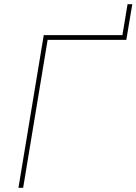

<svg xmlns="http://www.w3.org/2000/svg" viewBox="-20 -895 650 915"><path d="M559.6 -705.1 587.9 -875H610.4L582 -705.1ZM585 -727.5 581.1 -705.1H207L90.3 0H67.9L188.5 -727.5Z"/></svg>

Font: Inter Thin
Style: Italic
Weight: 250
Italic angle: -9.3988°
Designer: Rasmus Andersson
Foundry: rsms
Version: Version 4.001;git-66647c0bb